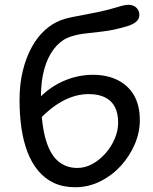

<svg xmlns="http://www.w3.org/2000/svg" viewBox="-20 -775 644 806"><path d="M296 11Q245 11 206.5 -7Q168 -25 140.5 -58Q113 -91 95.5 -136.5Q78 -182 70 -237.5Q62 -293 62 -354Q62 -423 76 -479Q90 -535 113.5 -577.5Q137 -620 168.5 -648.5Q200 -677 235 -690Q256 -698 283.5 -703.5Q311 -709 341.5 -714.5Q372 -720 399 -726Q444 -736 474 -745.5Q504 -755 520 -755Q531 -755 541 -750.5Q551 -746 558 -736Q565 -726 565 -712Q565 -694 549.5 -682Q534 -670 507 -663Q456 -648 412 -643Q368 -638 331 -633.5Q294 -629 263 -616Q231 -602 205.5 -568.5Q180 -535 166 -485Q152 -435 152 -372Q152 -265 169.5 -198.5Q187 -132 221 -101Q255 -70 305 -70Q338 -70 368.5 -87Q399 -104 423.5 -132Q448 -160 462 -193.5Q476 -227 476 -260Q476 -299 462.5 -325.5Q449 -352 421.5 -366Q394 -380 352 -380Q296 -380 240.5 -349.5Q185 -319 131 -258L92 -291Q120 -343 163.5 -381.5Q207 -420 260.5 -440.5Q314 -461 370 -461Q430 -461 474.5 -438.5Q519 -416 543 -374Q567 -332 567 -270Q567 -219 545.5 -169Q524 -119 487 -78.5Q450 -38 400.5 -13.5Q351 11 296 11Z"/></svg>

Font: Shantell Sans Light
Style: Regular
Weight: 400
Version: Version 1.011;[c5ecc13dd]